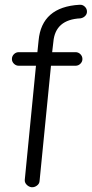

<svg xmlns="http://www.w3.org/2000/svg" viewBox="-20 -619 385 806"><path d="M297 -343H194L146 142Q145 153 134.5 160.5Q124 168 112 167Q100 165 91.5 156Q83 147 84 136L131 -343H59Q47 -343 38.5 -351.5Q30 -360 30 -371Q30 -383 38.5 -391.5Q47 -400 59 -400H137L142 -449Q155 -590 314 -599Q326 -600 335 -592Q344 -584 345 -573Q346 -561 338 -552.5Q330 -544 318 -542Q212 -537 204 -443L199 -400H297Q309 -400 317.5 -391.5Q326 -383 326 -371Q326 -360 317.5 -351.5Q309 -343 297 -343Z"/></svg>

Font: Hoogli Medium
Style: Regular
Weight: 500
Designer: Anand Singh Naorem
Foundry: Brand New Type
Version: Version 1.00 b007